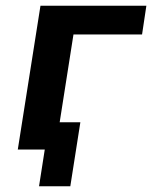

<svg xmlns="http://www.w3.org/2000/svg" viewBox="-20 -521 530 669"><path d="M116 128 136 0H50L64 -95H260L225 128ZM42 0 121 -501H490L475 -401H236L173 0Z"/></svg>

Font: Nunito Sans 7pt SemiCondensed
Style: Bold Italic
Weight: 700
Width: 4
Italic angle: -9°
Designer: Vernon Adams
Foundry: Vernon Adams
Version: Version 3.101;gftools[0.9.27]